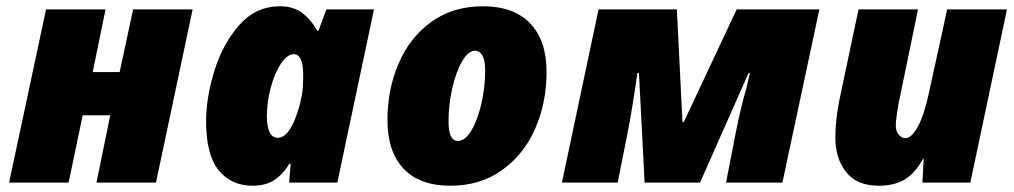

<svg xmlns="http://www.w3.org/2000/svg" viewBox="-20 -583 3237 613"><path d="M127 -553H317L276 -353H362L405 -553H595L478 0H288L332 -215H244L199 0H9Z M638 -196Q638 -271 664.5 -357Q691 -443 744 -503Q797 -563 874 -563Q915 -563 943 -543Q971 -523 993 -485H997L1022 -553H1174L1057 0H903L908 -60H904Q883 -26 855.5 -8Q828 10 786 10Q719 10 678.5 -39Q638 -88 638 -196ZM944 -280Q948 -302 948 -343Q948 -410 918 -410Q897 -410 877 -380Q857 -350 844.5 -303.5Q832 -257 832 -210Q832 -178 841 -160.5Q850 -143 867 -143Q892 -143 912.5 -182.5Q933 -222 944 -280Z M1217 -200Q1217 -297 1252.5 -380Q1288 -463 1357 -513Q1426 -563 1522 -563Q1620 -563 1672.5 -508.5Q1725 -454 1725 -353Q1725 -256 1689 -173Q1653 -90 1583 -40Q1513 10 1418 10Q1320 10 1268.5 -44.5Q1217 -99 1217 -200ZM1529 -358Q1529 -389 1520.5 -405Q1512 -421 1497 -421Q1475 -421 1455.5 -387.5Q1436 -354 1424 -301.5Q1412 -249 1412 -195Q1412 -133 1442 -133Q1465 -133 1485 -166.5Q1505 -200 1517 -252.5Q1529 -305 1529 -358Z M1891 -553H2141L2159 -193H2163L2332 -553H2596L2478 0H2298L2329 -159Q2346 -245 2364 -305Q2373 -345 2374 -350H2370L2215 0H2038L2020 -350H2015Q1998 -230 1983 -155L1952 0H1774Z M2647 -145Q2647 -197 2659 -259L2721 -553H2911L2849 -253Q2840 -202 2840 -182Q2840 -164 2849.5 -153Q2859 -142 2871 -142Q2890 -142 2910 -178Q2930 -214 2945 -283L3004 -553H3195L3078 0H2925L2929 -76H2927Q2902 -30 2868.5 -10Q2835 10 2786 10Q2716 10 2681.5 -33.5Q2647 -77 2647 -145Z"/></svg>

Font: Noto Sans Display Black
Style: Italic
Weight: 900
Italic angle: -12°
Designer: Monotype Design team
Foundry: Monotype Imaging Inc.
Version: Version 1.000